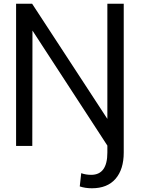

<svg xmlns="http://www.w3.org/2000/svg" viewBox="-20 -756 761 1019"><path d="M65.4 18.6V-736.3H150.4Q216.8 -634.8 350.1 -430.7Q483.4 -226.6 549.8 -125V-736.3H636.7V53.7Q636.7 142.6 593.3 192.9Q549.8 243.2 467.8 243.2Q432.6 243.2 403.3 233.4L411.1 163.1Q435.5 171.9 463.9 171.9Q549.8 171.9 549.8 53.7V16.6L152.3 -593.8L151.4 18.6Z"/></svg>

Font: GenEi M Gothic v2 Regular
Style: Regular
Weight: 400
Version: Version 2.0